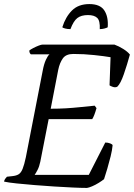

<svg xmlns="http://www.w3.org/2000/svg" viewBox="-28 -923 658 943"><path d="M399 0Q371 0 329 -2Q287 -4 238.5 -7Q190 -10 142 -14Q94 -18 54.5 -22Q15 -26 -8 -31Q-7 -38 -3 -44Q1 -50 6 -55L33 -58Q52 -60 63.5 -67Q75 -74 83 -93.5Q91 -113 99 -151L182 -577Q188 -609 197.5 -629.5Q207 -650 215 -656H124Q121 -658 118.5 -662.5Q116 -667 116 -675Q122 -680 135.5 -687Q149 -694 162 -699Q175 -704 181 -704H534Q556 -696 577.5 -682.5Q599 -669 610 -655Q596 -604 580 -558Q564 -512 548 -497Q538 -492 525.5 -496.5Q513 -501 510 -504L515 -642Q486 -647 435 -652.5Q384 -658 332 -658Q296 -658 280.5 -636Q265 -614 258 -580L221 -389Q262 -389 295.5 -391Q329 -393 362.5 -396.5Q396 -400 437 -404L446 -392Q435 -353 425 -338H211L170 -129Q165 -105 156.5 -88.5Q148 -72 142 -64H408L489 -223Q502 -223 513.5 -218.5Q525 -214 525 -209Q523 -186 515.5 -155.5Q508 -125 499 -94.5Q490 -64 483 -43Q473 -35 457 -25Q441 -15 424.5 -8Q408 -1 399 0ZM318 -780Q303 -780 292 -783Q281 -786 278 -789Q294 -840 325.5 -871.5Q357 -903 411 -903Q464 -903 484.5 -871.5Q505 -840 501 -789Q496 -786 485 -783Q474 -780 462 -780Q464 -821 449.5 -835Q435 -849 404 -849Q371 -849 352 -834.5Q333 -820 318 -780Z"/></svg>

Font: Texturina Light
Style: Italic
Weight: 300
Italic angle: -11°
Designer: Guillermo Torres Carreño
Foundry: Omnibus-Type
Version: Version 1.002; ttfautohint (v1.8.3)